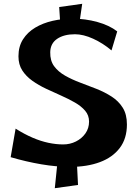

<svg xmlns="http://www.w3.org/2000/svg" viewBox="-20 -866 723 1009"><path d="M268 123 289 -81 380 -92 390 106ZM300 -691 291 -829 412 -846 391 -702ZM349 11Q277 11 197.5 -2.5Q118 -16 36 -40L62 -190Q108 -161 151 -142.5Q194 -124 234.5 -115.5Q275 -107 312 -107Q348 -107 379 -122.5Q410 -138 429 -165Q448 -192 448 -227Q448 -260 427.5 -284Q407 -308 374 -327Q341 -346 301.5 -363.5Q262 -381 222.5 -399.5Q183 -418 150 -441.5Q117 -465 97 -496Q77 -527 77 -570Q77 -622 101 -659.5Q125 -697 165.5 -721Q206 -745 256.5 -756.5Q307 -768 361 -768Q428 -768 491.5 -750.5Q555 -733 596 -701L566 -601Q521 -639 469.5 -662.5Q418 -686 374 -686Q316 -686 280.5 -662Q245 -638 244 -592Q243 -547 264.5 -518Q286 -489 322 -468.5Q358 -448 401 -432Q444 -416 487 -399Q530 -382 566.5 -358.5Q603 -335 625 -300Q647 -265 647 -212Q647 -138 609.5 -88.5Q572 -39 505 -14Q438 11 349 11Z"/></svg>

Font: Marhey Medium
Style: Regular
Weight: 500
Designer: Nur Syamsi & Bustanul Arifin
Foundry: Namelatype
Version: Version 1.000